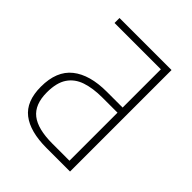

<svg xmlns="http://www.w3.org/2000/svg" viewBox="-199 -834 955 955"><g transform="rotate(45 278.0 -357.0)"><path d="M288 0Q172 0 112 -46.5Q52 -93 52 -196Q52 -306 117 -358Q182 -410 302 -410H413V-679H87V-714H453V0ZM293 -36H413V-374H306Q241 -374 193 -358Q145 -342 119 -303.5Q93 -265 93 -197Q93 -112 141.5 -74Q190 -36 293 -36Z"/></g></svg>

Font: Noto Sans Disp ExtLt
Style: Regular
Weight: 200
Designer: Monotype Design Team
Foundry: Monotype Imaging Inc.
Version: Version 2.000;GOOG;noto-source:20170915:90ef993387c0